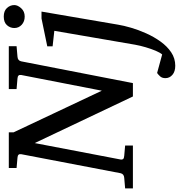

<svg xmlns="http://www.w3.org/2000/svg" viewBox="1 -754 967 1038"><g transform="rotate(-90 485.0 -234.5)"><path d="M-14.2 0V-42L43 -46.9Q63.5 -48.3 67.9 -65.9L170.9 -604Q174.3 -622.6 151.9 -624L96.2 -628.9V-670.9H289.1V-645L514.2 -168L599.1 -604Q602.5 -622.6 580.1 -624L522.9 -628.9V-670.9H754.9V-628.9L698.2 -624Q676.8 -622.6 672.9 -604L555.2 0H482.9L231 -530.8L142.1 -65.9Q140.6 -58.6 144.5 -53.2Q148.4 -47.9 162.1 -46.9L217.8 -42V0ZM977.1 -641.1Q977.1 -623 960 -604Q942.9 -585 915 -585Q888.2 -585 870.6 -601.1Q853 -617.2 853 -641.1Q853 -663.6 868.4 -680.9Q883.8 -698.2 915 -698.2Q945.3 -698.2 961.2 -680.9Q977.1 -663.6 977.1 -641.1ZM941.9 -494.1 871.1 -80.1Q866.2 -49.8 854.5 -9.8Q842.8 30.3 824.2 71.8Q805.7 113.3 780 149.2Q754.4 185.1 721.7 207Q689 229 648.9 229Q617.7 229 599.9 213.6Q582 198.2 582 175.8Q582 157.2 592.3 146.5Q602.5 135.7 609.9 130.9L710 158.2Q719.7 147.5 730 123.3Q740.2 99.1 749 69.3Q757.8 39.6 762.7 12.2L837.9 -424.8L753.9 -434.1V-462.9L904.8 -494.1Z"/></g></svg>

Font: Charis
Style: Italic
Weight: 400
Italic angle: -11°
Designer: Walt Agee, Miriam Martin, Annie Olsen, Victor Gaultney, Lorna Priest, Alan Ward, Bob Hallissy, Martin Hosken, Sharon Cor
Foundry: SIL Global
Version: Version 7.000